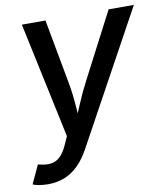

<svg xmlns="http://www.w3.org/2000/svg" viewBox="-96 -616 778 895"><g transform="rotate(-10 293.0 -169.0)"><path d="M-12.2 196.3 28.3 108.9 39.6 111.3Q67.4 118.2 90.3 115Q113.3 111.8 132.1 94.5Q150.9 77.1 166.5 42.5L184.6 2.4L67.9 -545.9H179.7L236.8 -235.8Q246.1 -184.1 249.5 -132.8Q252.9 -81.5 258.8 -30.8H225.6Q248 -81.5 269.3 -133.1Q290.5 -184.6 317.4 -235.8L478.5 -545.9H598.1L257.8 75.7Q234.4 119.1 205.1 148.7Q175.8 178.2 140.1 193.1Q104.5 208 60.1 208Q36.1 208 16.6 204.3Q-2.9 200.7 -12.2 196.3Z"/></g></svg>

Font: Inter Medium
Style: Italic
Weight: 500
Italic angle: -9.3988°
Designer: Rasmus Andersson
Foundry: rsms
Version: Version 4.001;git-66647c0bb